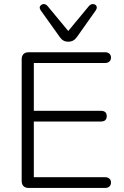

<svg xmlns="http://www.w3.org/2000/svg" viewBox="-20 -928 612 948"><path d="M87 -35V-635Q87 -652 96 -661Q105 -670 122 -670H499Q512 -670 520 -663Q528 -656 528 -644Q528 -631 520 -624Q512 -617 499 -617H147V-381H478Q492 -381 499.5 -374.5Q507 -368 507 -355Q507 -328 478 -328H147V-53H499Q512 -53 520 -46Q528 -39 528 -27Q528 -14 520 -7Q512 0 499 0H122Q105 0 96 -9Q87 -18 87 -35ZM276 -744 181 -877Q176 -885 176 -890Q176 -897 182 -902.5Q188 -908 196 -908Q206 -908 215 -898L317 -775L419 -898Q428 -908 439 -908Q447 -908 452.5 -903Q458 -898 458 -891Q458 -885 453 -877L359 -744Q343 -722 317 -722Q291 -722 276 -744Z"/></svg>

Font: SN Pro Light
Style: Regular
Weight: 300
Designer: Tobias Whetton
Foundry: Supernotes
Version: Version 1.002